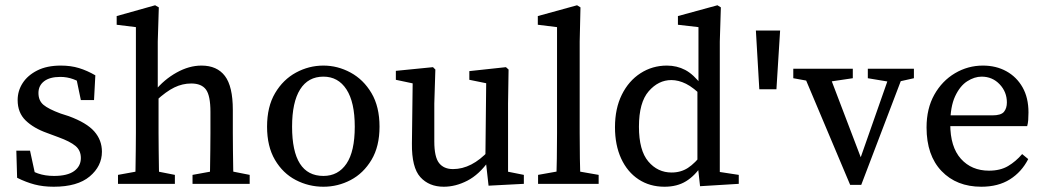

<svg xmlns="http://www.w3.org/2000/svg" viewBox="-20 -698 3969 729"><path d="M184 11Q144 11 111.5 2.5Q79 -6 45 -23L42 -126H94L118 -15L72 -35V-68Q97 -49 124 -39.5Q151 -30 185 -30Q236 -30 261.5 -48.5Q287 -67 287 -98Q287 -127 266.5 -144Q246 -161 202 -177L159 -193Q108 -211 77.5 -240.5Q47 -270 47 -318Q47 -353 66 -382.5Q85 -412 121.5 -430.5Q158 -449 211 -449Q249 -449 280 -439.5Q311 -430 342 -412L337 -318H287L267 -414L303 -398V-372Q260 -406 209 -406Q169 -406 147.5 -389.5Q126 -373 126 -345Q126 -316 145 -300Q164 -284 210 -267L241 -257Q309 -232 338 -199Q367 -166 367 -122Q367 -67 320.5 -28Q274 11 184 11Z M428 0V-34L527 -52H553L644 -34V0ZM493 0Q494 -21 494.5 -55.5Q495 -90 495.5 -127.5Q496 -165 496 -193V-595L423 -604V-637L569 -678L583 -670L579 -540V-347L582 -335V-193Q582 -165 582.5 -127.5Q583 -90 583.5 -55.5Q584 -21 585 0ZM711 0V-34L810 -52H837L928 -34V0ZM776 0Q777 -21 777.5 -55Q778 -89 778.5 -126.5Q779 -164 779 -193V-273Q779 -335 762 -358Q745 -381 706 -381Q673 -381 642 -366Q611 -351 573 -316L558 -353H568Q603 -396 650.5 -422.5Q698 -449 745 -449Q804 -449 834 -409.5Q864 -370 864 -281V-193Q864 -164 864.5 -126.5Q865 -89 865.5 -55Q866 -21 867 0Z M1208 11Q1152 11 1103 -14.5Q1054 -40 1024 -91Q994 -142 994 -217Q994 -293 1024.5 -344.5Q1055 -396 1104 -422.5Q1153 -449 1208 -449Q1262 -449 1311 -422.5Q1360 -396 1390.5 -344.5Q1421 -293 1421 -217Q1421 -142 1390.5 -91Q1360 -40 1311.5 -14.5Q1263 11 1208 11ZM1208 -30Q1264 -30 1295.5 -76.5Q1327 -123 1327 -217Q1327 -310 1295.5 -358.5Q1264 -407 1208 -407Q1150 -407 1119.5 -358.5Q1089 -310 1089 -217Q1089 -30 1208 -30Z M1665 11Q1609 11 1576 -25.5Q1543 -62 1544 -153L1547 -396L1568 -377L1483 -395V-429L1624 -443L1633 -434L1629 -305V-161Q1629 -102 1647 -79Q1665 -56 1700 -56Q1771 -56 1836 -126L1851 -87H1836Q1799 -35 1754.5 -12Q1710 11 1665 11ZM1835 7 1823 -100 1826 -382 1762 -395V-428L1901 -443L1911 -434L1909 -305V-46L1969 -34V0Z M2023 0V-34L2124 -52H2150L2253 -34V0ZM2092 0Q2095 -96 2095 -193V-595L2022 -604V-637L2171 -678L2184 -670L2181 -540V-193Q2181 -96 2184 0Z M2503 11Q2447 11 2404.5 -17Q2362 -45 2338.5 -96Q2315 -147 2315 -215Q2315 -286 2341 -338.5Q2367 -391 2412 -420Q2457 -449 2512 -449Q2550 -449 2581.5 -432.5Q2613 -416 2644 -375H2660L2651 -328Q2613 -366 2584.5 -380Q2556 -394 2529 -394Q2480 -394 2443 -351.5Q2406 -309 2406 -217Q2406 -127 2441.5 -85Q2477 -43 2530 -43Q2565 -43 2592 -60.5Q2619 -78 2649 -117L2657 -71H2645Q2619 -31 2585 -10Q2551 11 2503 11ZM2638 9 2628 -82V-357L2632 -369V-595L2554 -604V-637L2704 -678L2717 -670L2713 -540V-45L2785 -34V0Z M2850 -582 2863 -359H2928L2942 -582Z M3208 4 3022 -437H3120L3258 -75H3239L3366 -437H3418L3250 4ZM2992 -401V-437H3218V-401L3110 -385H3080ZM3275 -401V-437H3450V-401L3383 -386H3365Z M3706 11Q3612 11 3555 -48.5Q3498 -108 3498 -214Q3498 -286 3527.5 -338.5Q3557 -391 3606 -420Q3655 -449 3712 -449Q3762 -449 3801 -427.5Q3840 -406 3862.5 -366.5Q3885 -327 3885 -271Q3885 -255 3884 -242Q3883 -229 3880 -219H3537V-260H3748Q3781 -260 3792 -273.5Q3803 -287 3803 -309Q3803 -349 3775.5 -378Q3748 -407 3707 -407Q3680 -407 3652.5 -389.5Q3625 -372 3606.5 -332.5Q3588 -293 3588 -227Q3588 -140 3628.5 -95Q3669 -50 3735 -50Q3778 -50 3807.5 -67.5Q3837 -85 3861 -113L3884 -94Q3859 -45 3814.5 -17Q3770 11 3706 11Z"/></svg>

Font: Lisu Bosa
Style: Regular
Weight: 400
Designer: David Morse, Annie Olsen, Victor Gaultney, Frank Grießhammer (Latin)
Foundry: SIL International
Version: Version 2.000